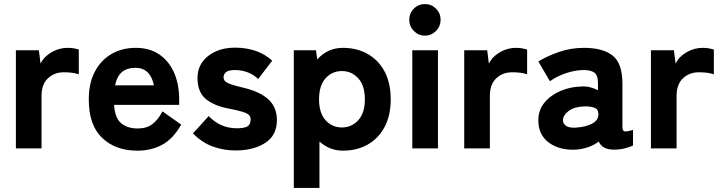

<svg xmlns="http://www.w3.org/2000/svg" viewBox="-20 -729 3542 943"><path d="M58 0V-482H171L179 -417Q197 -452 234 -473Q271 -494 312 -494Q329 -494 343 -491.5Q357 -489 367 -486V-364Q352 -369 335 -371.5Q318 -374 293 -374Q247 -374 215.5 -344.5Q184 -315 184 -258V0Z M654 11Q548 11 482 -51.5Q416 -114 416 -241Q416 -320 445.5 -376.5Q475 -433 527 -463.5Q579 -494 647 -494Q715 -494 762.5 -461.5Q810 -429 835 -372Q860 -315 860 -241V-214H540Q545 -147 576.5 -122.5Q608 -98 656 -98Q700 -98 728 -119Q756 -140 778 -182L870 -117Q831 -48 777.5 -18.5Q724 11 654 11ZM545 -310H736Q718 -396 645 -396Q605 -396 580 -376Q555 -356 545 -310Z M1136 10Q1078 10 1024.5 -9.5Q971 -29 928 -74L1005 -159Q1062 -99 1143 -99Q1181 -99 1196 -108.5Q1211 -118 1211 -144Q1211 -155 1203.5 -163.5Q1196 -172 1172.5 -179.5Q1149 -187 1102 -196Q1029 -210 989.5 -244Q950 -278 950 -346Q950 -391 974 -424.5Q998 -458 1039.5 -476.5Q1081 -495 1133 -495Q1247 -495 1317 -431L1248 -341Q1224 -364 1194.5 -374.5Q1165 -385 1135 -385Q1102 -385 1090 -374.5Q1078 -364 1078 -350Q1078 -340 1084 -332Q1090 -324 1110 -316.5Q1130 -309 1172 -299Q1255 -280 1297.5 -241.5Q1340 -203 1340 -139Q1340 -64 1282.5 -27Q1225 10 1136 10Z M1423 194V-482H1532L1538 -437Q1589 -494 1664 -494Q1732 -494 1785 -464.5Q1838 -435 1868.5 -378.5Q1899 -322 1899 -241Q1899 -161 1868.5 -104.5Q1838 -48 1785 -18.5Q1732 11 1664 11Q1599 11 1549 -34V194ZM1659 -103Q1707 -103 1739.5 -138.5Q1772 -174 1772 -241Q1772 -309 1739.5 -344.5Q1707 -380 1659 -380Q1611 -380 1579 -344.5Q1547 -309 1547 -241Q1547 -174 1579 -138.5Q1611 -103 1659 -103Z M2005 0V-482H2131V0ZM2067 -554Q2035 -554 2012.5 -577Q1990 -600 1990 -632Q1990 -664 2012.5 -686.5Q2035 -709 2067 -709Q2099 -709 2121.5 -686.5Q2144 -664 2144 -632Q2144 -600 2121.5 -577Q2099 -554 2067 -554Z M2260 0V-482H2373L2381 -417Q2399 -452 2436 -473Q2473 -494 2514 -494Q2531 -494 2545 -491.5Q2559 -489 2569 -486V-364Q2554 -369 2537 -371.5Q2520 -374 2495 -374Q2449 -374 2417.5 -344.5Q2386 -315 2386 -258V0Z M2808 6Q2729 10 2676.5 -28Q2624 -66 2624 -138Q2624 -189 2654.5 -225.5Q2685 -262 2733.5 -282.5Q2782 -303 2834 -304Q2857 -306 2878 -300.5Q2899 -295 2917 -286V-318Q2917 -360 2899 -372.5Q2881 -385 2848 -385Q2805 -385 2759.5 -369.5Q2714 -354 2681 -330L2624 -427Q2666 -453 2724.5 -473.5Q2783 -494 2848 -494Q2941 -494 2989 -456Q3037 -418 3037 -318V-108Q3037 -87 3046.5 -84Q3056 -81 3089 -91V-14Q3073 -7 3049 -0.5Q3025 6 2996 6Q2937 6 2921 -34Q2875 1 2808 6ZM2805 -102Q2858 -105 2889.5 -122.5Q2921 -140 2919 -171Q2918 -194 2896.5 -201Q2875 -208 2844 -206Q2798 -204 2771 -182.5Q2744 -161 2745 -137Q2746 -120 2760.5 -110.5Q2775 -101 2805 -102Z M3177 0V-482H3290L3298 -417Q3316 -452 3353 -473Q3390 -494 3431 -494Q3448 -494 3462 -491.5Q3476 -489 3486 -486V-364Q3471 -369 3454 -371.5Q3437 -374 3412 -374Q3366 -374 3334.5 -344.5Q3303 -315 3303 -258V0Z"/></svg>

Font: Zen Kaku Gothic Antique Black
Style: Regular
Weight: 900
Designer: Yoshimichi Ohira
Foundry: Positype
Version: Version 1.001